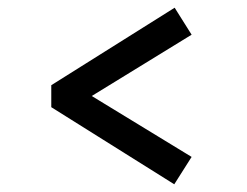

<svg xmlns="http://www.w3.org/2000/svg" viewBox="-20 -592 640 498"><path d="M432 -114 113 -314V-371L433 -572L477 -502L218 -343L477 -185Z"/></svg>

Font: ABeeZee
Style: Regular
Weight: 400
Designer: Anja Meiners
Foundry: Anja Meiners
Version: Version 1.003; ttfautohint (v1.8.3)